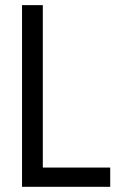

<svg xmlns="http://www.w3.org/2000/svg" viewBox="-20 -720 480 740"><path d="M64.9 -700.2H145V-74.2H404.8V0H64.9Z"/></svg>

Font: TASA Explorer
Style: Regular
Weight: 400
Designer: Weizhong Zhang
Foundry: Local Remote
Version: Version 1.000;Glyphs 3.1.2 (3151)